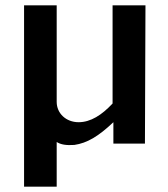

<svg xmlns="http://www.w3.org/2000/svg" viewBox="-20 -537 627 718"><path d="M274 -80C227 -80 192 -113 192 -156V-517H70V161H192V-6C208 4 228 7 258 5C306 -2 348 -27 404 -80V0H522L524 -517H401V-150C361 -107 319 -80 274 -80Z"/></svg>

Font: United Sans SemiBold
Style: Regular
Weight: 600
Designer: Pablo Impallari, Rodrigo Fuenzalida (Modified by Dan O. Williams)
Version: Version 1.000;PS 001.000;hotconv 1.0.88;makeotf.lib2.5.64775